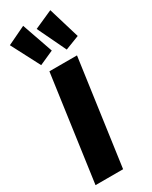

<svg xmlns="http://www.w3.org/2000/svg" viewBox="-260 -1046 866 1097"><g transform="rotate(-30 173.0 -497.5)"><path d="M198 0H16L113 -695H295ZM184 -791 90 -749 -8 -937 113 -995ZM354 -789 261 -753 171 -941 292 -995Z"/></g></svg>

Font: Trujillo ExtraBold
Style: Italic
Weight: 800
Italic angle: -8°
Designer: Fira Sans original fonts by bBox Type GmbH, Carrois Corporate GbR, & Edenspiekermann AG / Changes by Cristiano Sobral
Foundry: Fira Sans original fonts by bBox Type GmbH, Carrois Corporate GbR, & Edenspiekermann AG / Changes by Cristiano Sobral
Version: Version 4.301;July 28, 2020;FontCreator 13.0.0.2655 64-bit